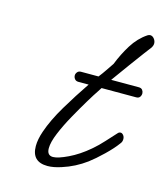

<svg xmlns="http://www.w3.org/2000/svg" viewBox="-84 -570 554 645"><g transform="rotate(15 192.5 -247.0)"><path d="M140 10Q85 10 85 -45Q85 -68 95 -97Q110 -141 140.5 -192Q171 -243 203 -290H167Q159 -290 154.5 -295.5Q150 -301 150 -308Q150 -314 154.5 -319.5Q159 -325 167 -325H228Q239 -339 248 -352.5Q257 -366 266 -379Q280 -415 300.5 -448Q321 -481 351 -501Q356 -504 360 -504Q368 -504 374 -496.5Q380 -489 380 -480Q380 -473 375 -465Q372 -461 356 -440Q340 -419 318 -388.5Q296 -358 272 -325H368Q377 -325 381 -319.5Q385 -314 385 -308Q385 -301 381 -295.5Q377 -290 368 -290H248L239 -276Q230 -263 212.5 -234Q195 -205 175.5 -170Q156 -135 142.5 -102.5Q129 -70 129 -49Q129 -24 150 -24Q167 -24 201.5 -40.5Q236 -57 270 -86Q290 -103 307 -122Q324 -141 339 -157Q343 -162 349 -162Q354 -162 358.5 -156.5Q363 -151 363 -143Q363 -134 358 -128Q343 -107 316.5 -81.5Q290 -56 270 -41Q232 -13 188 1Q161 10 140 10Z"/></g></svg>

Font: Meow Script
Style: Regular
Weight: 400
Designer: Robert E. Leuschke
Foundry: Robert E. Leuschke
Version: Version 1.010; ttfautohint (v1.8.3)